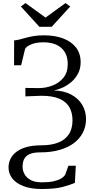

<svg xmlns="http://www.w3.org/2000/svg" viewBox="-20 -981 607 1250"><path d="M252.5 249.5Q182 249.5 133.8 231.2Q85.5 213 60.5 181.2Q35.5 149.5 35.5 109Q35.5 82 46.8 56.5Q58 31 83.2 10.2Q108.5 -10.5 149.8 -22.8Q191 -35 250.5 -35Q311 -35 356 -51.5Q401 -68 426.5 -104.2Q452 -140.5 452 -198Q452 -245.5 432.5 -281.5Q413 -317.5 368.2 -337.5Q323.5 -357.5 248 -357.5L145.5 -353.5L145 -408.5L234 -407.5Q277 -407.5 320.2 -423.5Q363.5 -439.5 392.2 -474Q421 -508.5 421 -563.5Q421 -631.5 379.5 -668.5Q338 -705.5 263 -705.5Q215 -705.5 184.2 -692.5Q153.5 -679.5 143.5 -663.5L117.5 -556H71.5L72 -718Q90.5 -719.5 109.8 -724.5Q129 -729.5 151.2 -735.8Q173.5 -742 201.5 -746.5Q229.5 -751 265.5 -751Q337.5 -751 391.2 -730.8Q445 -710.5 475 -671.5Q505 -632.5 505 -576Q505 -534.5 488.2 -502.5Q471.5 -470.5 444.8 -447.5Q418 -424.5 387.8 -410.8Q357.5 -397 330.5 -392Q396.5 -390.5 443.5 -365.2Q490.5 -340 515.2 -298.5Q540 -257 540 -206Q540 -157.5 519.5 -117.5Q499 -77.5 460.2 -48.8Q421.5 -20 366.2 -4.5Q311 11 242 11Q205.5 11 183 18.5Q160.5 26 148.2 39.2Q136 52.5 131.5 69.2Q127 86 127 104.5Q127 130 139.8 153.2Q152.5 176.5 180.2 191.2Q208 206 252.5 206Q297 206 327.5 199.5Q358 193 376.8 181.8Q395.5 170.5 404.5 156.5L425.5 98H473.5L467.5 209.5Q438.5 222.5 388.2 236Q338 249.5 252.5 249.5ZM236.5 -806.5 116 -938.5 146 -961 276.5 -866.5 406.5 -961 437 -938.5 316.5 -806.5Z"/></svg>

Font: Merriweather 36pt Light
Style: Regular
Weight: 300
Designer: Eben Sorkin
Foundry: Eben Sorkin
Version: Version 2.100